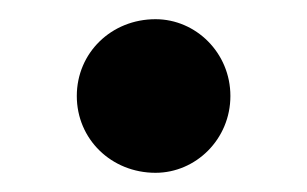

<svg xmlns="http://www.w3.org/2000/svg" viewBox="-20 -415 320 200"><path d="M142 -235C184 -235 220 -270 220 -315C220 -360 184 -395 142 -395C96 -395 60 -360 60 -315C60 -270 96 -235 142 -235Z"/></svg>

Font: Vela Sans ExtBd
Style: Regular
Weight: 800
Designer: Principal design: Mikhail Sharanda - project Manrope.
Design modification: Ravid Balaliev
Foundry: Mikhail Sharanda
Version: Version 1.001